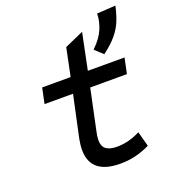

<svg xmlns="http://www.w3.org/2000/svg" viewBox="-135 -830 849 944"><g transform="rotate(-20 290.0 -357.5)"><path d="M335 12Q179 12 179 -116Q179 -131 181 -145.5Q183 -160 185 -172L232 -391H83L100 -472H249L279 -618L378 -662L339 -472H531L514 -391H322L277 -178Q274 -166 272.5 -154.5Q271 -143 271 -133Q271 -101 290 -86.5Q309 -72 348 -72Q407 -72 469 -103L490 -25Q416 12 335 12ZM443 -521 401 -560Q444 -601 461 -642Q478 -683 478 -721L576 -727Q567 -685 553 -650.5Q539 -616 513 -585Q487 -554 443 -521Z"/></g></svg>

Font: Sometype Mono Medium
Style: Italic
Weight: 500
Italic angle: -12°
Monospace: yes
Designer: Ryoichi Tsunekawa
Foundry: Dharma Type
Version: Version 1.000; ttfautohint (v1.8.3)